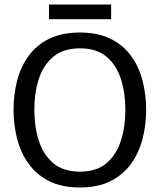

<svg xmlns="http://www.w3.org/2000/svg" viewBox="-20 -820 707 850"><path d="M334 10Q254 10 198 -18Q142 -46 107 -94.5Q72 -143 56 -205Q40 -267 40 -334Q40 -402 56 -463.5Q72 -525 107 -573Q142 -621 198 -648.5Q254 -676 334 -676Q413 -676 469 -648.5Q525 -621 560 -573Q595 -525 611 -463.5Q627 -402 627 -334Q627 -267 611 -205Q595 -143 560 -94.5Q525 -46 469 -18Q413 10 334 10ZM334 -60Q408 -60 452 -98Q496 -136 515.5 -198Q535 -260 535 -334Q535 -408 515.5 -469.5Q496 -531 452 -568.5Q408 -606 334 -606Q260 -606 215.5 -568.5Q171 -531 151.5 -469.5Q132 -408 132 -334Q132 -260 151.5 -198Q171 -136 215.5 -98Q260 -60 334 -60ZM197 -800H472V-735H197Z"/></svg>

Font: Epunda Sans
Style: Regular
Weight: 400
Designer: Simon Atzbach
Foundry: typofactur
Version: Version 2.204; ttfautohint (v1.8.4.7-5d5b)